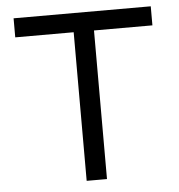

<svg xmlns="http://www.w3.org/2000/svg" viewBox="-49 -707 703 753"><g transform="rotate(-5 302.0 -330.0)"><path d="M572 -660V-585H342V0H262V-585H32V-660Z"/></g></svg>

Font: Work Sans
Style: Regular
Weight: 400
Designer: Wei Huang
Foundry: Wei Huang
Version: Version 2.006; ttfautohint (v1.8.1.43-b0c9)